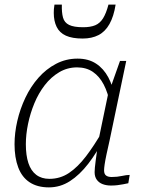

<svg xmlns="http://www.w3.org/2000/svg" viewBox="-20 -801 621 832"><path d="M478 -377 458 -347Q448 -399 429.5 -434.5Q411 -470 382.5 -489.5Q354 -509 314 -509Q272 -509 236.5 -488Q201 -467 174 -432Q147 -397 129 -353.5Q111 -310 101.5 -264Q92 -218 92 -176Q92 -128 103 -94.5Q114 -61 137 -43.5Q160 -26 194 -26Q241 -26 279 -51.5Q317 -77 352.5 -123.5Q388 -170 425 -234L432 -203Q400 -140 362.5 -91.5Q325 -43 283 -16Q241 11 192 11Q142 11 108.5 -11Q75 -33 59 -75.5Q43 -118 43 -176Q43 -225 55 -277Q67 -329 90 -377.5Q113 -426 146.5 -464Q180 -502 223 -524.5Q266 -547 316 -547Q363 -547 396 -525.5Q429 -504 449.5 -465.5Q470 -427 478 -377ZM527 -537 455 -193Q447 -158 441.5 -132Q436 -106 433.5 -89Q431 -72 431 -63Q431 -47 439.5 -40.5Q448 -34 464 -34Q488 -34 508 -38.5Q528 -43 542 -43L536 -7Q526 -5 514 -2.5Q502 0 488.5 1.5Q475 3 461 3Q441 3 425 -3Q409 -9 399.5 -22Q390 -35 390 -55Q390 -70 394.5 -104Q399 -138 404 -173V-180L450 -401L455 -410L500 -537ZM338 -634Q378 -634 407 -649Q436 -664 454.5 -697Q473 -730 481 -781H450Q440 -743 426.5 -721.5Q413 -700 392.5 -691.5Q372 -683 340 -683Q300 -683 279.5 -693Q259 -703 253 -725Q247 -747 248 -781H216Q214 -770 213.5 -761Q213 -752 213 -745Q213 -710 225.5 -684.5Q238 -659 265.5 -646.5Q293 -634 338 -634Z"/></svg>

Font: Roboto Serif Thin
Style: Italic
Weight: 250
Italic angle: -10°
Version: Version 1.007